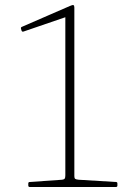

<svg xmlns="http://www.w3.org/2000/svg" viewBox="-20 -747 523 767"><path d="M443 -20Q449 -20 449 -14V-6Q449 0 443 0H99Q93 0 93 -6V-14Q93 -20 99 -20L228 -29Q236 -30 238.5 -33.5Q241 -37 241 -47V-689L258 -684L74 -621Q68 -619 66 -625L64 -632Q62 -638 68 -640L259 -723Q270 -728 273.5 -726.5Q277 -725 277 -717V-43Q277 -35 280.5 -32.5Q284 -30 294 -29Z"/></svg>

Font: Hahmlet Thin
Style: Regular
Weight: 250
Version: Version 1.002